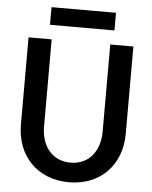

<svg xmlns="http://www.w3.org/2000/svg" viewBox="-59 -912 773 976"><g transform="rotate(5 328.0 -423.5)"><path d="M329 16C488 16 596 -94 596 -255V-700H478V-255C478 -157 423 -84 329 -84C234 -84 179 -157 179 -255V-700H61V-255C61 -94 170 16 329 16ZM164 -773H493V-863H164Z"/></g></svg>

Font: Uncut Sans Semibold
Style: Regular
Weight: 600
Designer: Kasper Nordkvist
Foundry: UNCUT.wtf
Version: Version 1.304;Glyphs 3.2 (3246)